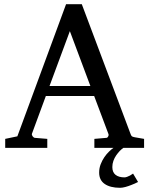

<svg xmlns="http://www.w3.org/2000/svg" viewBox="-20 -707 714 918"><path d="M640.1 163.1Q624 171.4 608.4 177.2Q595.2 182.6 580.3 186.8Q565.4 190.9 554.2 190.9Q507.3 190.9 480.7 172.6Q454.1 154.3 454.1 118.2Q454.1 97.2 461.2 78.6Q468.3 60.1 478.8 44.7Q489.3 29.3 501.5 17.6Q512.7 6.8 522.5 0H431.2V-43L488.8 -47.9Q493.7 -47.9 497.1 -54.4Q500.5 -61 499 -64.9L430.2 -248H199.2L132.8 -67.9Q131.8 -64.9 132.8 -61.5Q133.8 -58.1 136.2 -54.9Q138.7 -51.8 141.6 -49.8Q144.5 -47.9 147 -47.9L206.1 -43V0H4.9V-43L63 -55.2L295.9 -687H371.1L603 -69.8Q606.4 -59.6 609.6 -56.2Q612.8 -52.7 624 -50.8L668.9 -43V0H569.8Q561.5 5.9 552.7 14.6Q543.5 24.4 535.4 36.1Q527.3 47.9 522.2 62Q517.1 76.2 517.1 91.8Q517.1 116.7 532.5 128.9Q547.9 141.1 575.2 141.1Q580.6 141.1 587.9 138.4Q595.2 135.7 601.6 132.3Q608.9 128.4 616.2 123ZM314 -558.1 216.8 -295.9H412.1Z"/></svg>

Font: Charis SIL Am
Style: Regular
Weight: 400
Foundry: SIL International
Version: Version 5.000